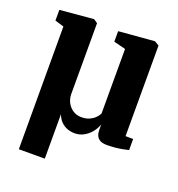

<svg xmlns="http://www.w3.org/2000/svg" viewBox="-135 -677 899 970"><g transform="rotate(20 315.0 -192.0)"><path d="M73.5 182 73 -477.5 25 -492V-549.5L202.5 -565.5H206.5L227 -551.5V-168Q227 -153 232.8 -137Q238.5 -121 249.8 -107.8Q261 -94.5 277.2 -86.2Q293.5 -78 315 -78Q340 -78 358.5 -86.8Q377 -95.5 388.5 -107.8Q400 -120 404.5 -130.5V-477.5L341 -493.5V-550L529.5 -565.5H534L557.5 -551.5V-64.5L598.5 -64V-4.5Q586.5 -1.5 568.8 2Q551 5.5 529.2 7.8Q507.5 10 483.5 10Q460.5 10 447 2.5Q433.5 -5 427.8 -18Q422 -31 422 -47V-77.5Q413 -53 396.5 -33.2Q380 -13.5 358.2 -1.8Q336.5 10 310.5 10Q289 10 269.8 2.8Q250.5 -4.5 235.8 -19.5Q221 -34.5 213 -57.5V182Z"/></g></svg>

Font: Merriweather 24pt ExtraBold
Style: Regular
Weight: 800
Version: Version 2.100